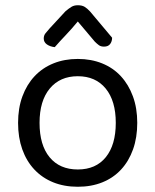

<svg xmlns="http://www.w3.org/2000/svg" viewBox="-20 -700 593 733"><path d="M504 -231Q504 -175 488 -130Q472 -85 442.5 -53Q413 -21 371 -4Q329 13 277 13Q225 13 183 -4Q141 -21 111 -53Q81 -85 65 -130Q49 -175 49 -231Q49 -287 65.5 -332Q82 -377 112 -409Q142 -441 184 -458Q226 -475 277 -475Q328 -475 370 -458Q412 -441 441.5 -409Q471 -377 487.5 -332Q504 -287 504 -231ZM277 -409Q209 -409 170 -362Q131 -315 131 -231Q131 -146 169.5 -99.5Q208 -53 277 -53Q346 -53 384 -100Q422 -147 422 -231Q422 -315 383.5 -362Q345 -409 277 -409ZM277 -618Q254 -590 231.5 -566.5Q209 -543 189 -520Q171 -522 159 -530.5Q147 -539 147 -553Q147 -564 153 -572Q159 -580 169 -591L230 -657Q243 -668 253 -674Q263 -680 277 -680Q293 -680 303 -674Q313 -668 324 -656L408 -556Q408 -542 400.5 -532Q393 -522 377 -522Q365 -522 357.5 -527.5Q350 -533 342 -541Z"/></svg>

Font: Baloo Thambi 2
Style: Regular
Weight: 400
Designer: Aadarsh Rajan and Ek Type
Foundry: Ek Type
Version: Version 1.640;hotconv 1.0.111;makeotfexe 2.5.65597; ttfautoh